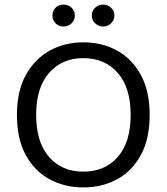

<svg xmlns="http://www.w3.org/2000/svg" viewBox="-20 -806 729 839"><path d="M634 -304Q634 -200 596 -129.5Q558 -59 492.5 -23Q427 13 344 13Q262 13 196 -23Q130 -59 92 -129.5Q54 -200 54 -304Q54 -408 93 -478.5Q132 -549 197.5 -585Q263 -621 344 -621Q426 -621 491.5 -585Q557 -549 595.5 -478.5Q634 -408 634 -304ZM551 -304Q551 -423 494.5 -487.5Q438 -552 344 -552Q251 -552 194.5 -487.5Q138 -423 138 -304Q138 -185 194 -120.5Q250 -56 344 -56Q439 -56 495 -120.5Q551 -185 551 -304ZM307 -738Q307 -719 293 -704.5Q279 -690 257 -690Q236 -690 222.5 -704.5Q209 -719 209 -738Q209 -758 222.5 -772Q236 -786 257 -786Q279 -786 293 -772Q307 -758 307 -738ZM480 -738Q480 -719 465.5 -704.5Q451 -690 430 -690Q410 -690 395.5 -704.5Q381 -719 381 -738Q381 -758 395.5 -772Q410 -786 430 -786Q451 -786 465.5 -772Q480 -758 480 -738Z"/></svg>

Font: Baloo Bhaijaan 2
Style: Regular
Weight: 400
Designer: Sanskriti Dholi, Noopur Datye and Ek Type
Foundry: Ek Type
Version: Version 1.701